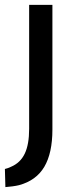

<svg xmlns="http://www.w3.org/2000/svg" viewBox="-29 -556 316 784"><path d="M185 -27Q185 69 152 125Q119 181 49 200Q37 203 21.5 205Q6 207 -7 208L-9 134Q4 131 16 125Q54 109 72 71.5Q90 34 90 -30V-536H185Z"/></svg>

Font: Georama Extended
Style: Regular
Weight: 400
Width: 7
Designer: Jean-Baptiste Levee
Foundry: Production Type
Version: Version 1.000